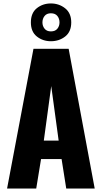

<svg xmlns="http://www.w3.org/2000/svg" viewBox="-20 -1093 591 1113"><path d="M21 0 174 -810H378L529 0H364L337 -171H218L190 0ZM234 -278H320L277 -594ZM275 -854Q228 -854 193.5 -881.5Q159 -909 159 -963Q159 -1018 193.5 -1045.5Q228 -1073 275 -1073Q322 -1073 357.5 -1045Q393 -1017 393 -963Q393 -909 358 -881.5Q323 -854 275 -854ZM275 -911Q300 -911 312.5 -926.5Q325 -942 325 -963Q325 -985 312.5 -1000.5Q300 -1016 275 -1016Q251 -1016 238.5 -1000.5Q226 -985 226 -963Q226 -942 238.5 -926.5Q251 -911 275 -911Z"/></svg>

Font: Oswald
Style: Bold
Weight: 700
Designer: Vernon Adams
Foundry: Vernon Adams
Version: Version 4.103;gftools[0.9.33.dev8+g029e19f]